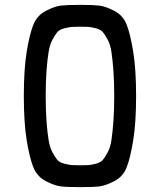

<svg xmlns="http://www.w3.org/2000/svg" viewBox="-20 -770 658 790"><path d="M389 -3Q364 0 310 0Q256 0 230.5 -3Q205 -6 169 -24.5Q133 -43 117.5 -81Q102 -119 90 -192Q78 -265 78 -375Q78 -485 90 -558Q102 -631 117.5 -669Q133 -707 169 -725.5Q205 -744 230.5 -747Q256 -750 310 -750Q364 -750 389 -747Q414 -744 450 -725.5Q486 -707 501 -669Q516 -631 528 -558Q540 -485 540 -375Q540 -265 528 -192Q516 -119 501 -81Q486 -43 450 -24.5Q414 -6 389 -3ZM273.5 -91Q285 -90 310 -90Q335 -90 346.5 -91Q358 -92 376.5 -97Q395 -102 403.5 -112.5Q412 -123 423 -143Q434 -163 438.5 -193.5Q443 -224 446.5 -269.5Q450 -315 450 -375Q450 -435 446.5 -480.5Q443 -526 438.5 -556.5Q434 -587 423 -607Q412 -627 403.5 -637.5Q395 -648 376.5 -653Q358 -658 346.5 -659Q335 -660 310 -660Q285 -660 273.5 -659Q262 -658 243 -653Q224 -648 215.5 -637.5Q207 -627 196 -607Q185 -587 180 -556.5Q175 -526 171.5 -480.5Q168 -435 168 -375Q168 -315 171.5 -269.5Q175 -224 180 -193.5Q185 -163 196 -143Q207 -123 215.5 -112.5Q224 -102 243 -97Q262 -92 273.5 -91Z"/></svg>

Font: Hermit
Style: Regular
Weight: 400
Designer: Pablo Caro
Version: Version 2.000;PS 002.000;hotconv 1.0.88;makeotf.lib2.5.64775